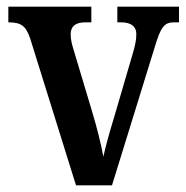

<svg xmlns="http://www.w3.org/2000/svg" viewBox="-20 -556 558 576"><path d="M71 -439 208 0H316L444 -414C462 -474 472 -489 502 -489H517V-536H332V-489H343C374 -489 389 -476 389 -454C389 -434 385 -418 377 -391L322 -203C308 -158 296 -113 290 -86C284 -120 271 -173 257 -219L201 -406C196 -422 192 -437 192 -453C192 -476 205 -489 236 -489H254V-536H5V-489C43 -489 58 -479 71 -439Z"/></svg>

Font: Noto Serif Devanagari Condensed SemiBold
Style: Regular
Weight: 600
Width: 3
Designer: Universal Thirst, Indian Type Foundry and the Monotype Design Team
Foundry: Monotype Imaging Inc.
Version: Version 2.004